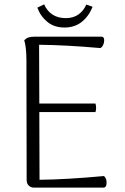

<svg xmlns="http://www.w3.org/2000/svg" viewBox="-20 -859 571 879"><path d="M468 -23Q468 0 453 0H136Q121 0 111.5 -9.5Q102 -19 102 -35L101 -582Q101 -642 91 -675Q100 -684 110.5 -687.5Q121 -691 138 -691H445Q457 -691 457 -674Q457 -663 452 -652.5Q447 -642 439 -639Q279 -653 159 -654L160 -385H417Q420 -376 420 -365Q420 -355 417 -346H160L161 -36Q282 -37 455 -53Q461 -50 464.5 -41.5Q468 -33 468 -23ZM275 -733Q228 -733 196.5 -759Q165 -785 151 -824L182 -839Q195 -809 220 -792.5Q245 -776 281 -776Q316 -776 339.5 -793Q363 -810 375 -838Q388 -833 404 -828Q387 -785 354.5 -759Q322 -733 275 -733Z"/></svg>

Font: Arima Madurai Light
Style: Regular
Weight: 300
Designer: Joana Correia and Natanael Gama
Foundry: NDISCOVER
Version: Version 1.019